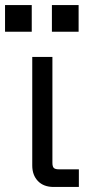

<svg xmlns="http://www.w3.org/2000/svg" viewBox="-43 -742 363 762"><path d="M270 0H170Q130 0 107.5 -23.5Q85 -47 85 -85V-516H165V-96Q165 -81 170.5 -75.5Q176 -70 191 -70H270ZM269 -722V-616H163V-722ZM83 -722V-616H-23V-722Z"/></svg>

Font: iA Writer Quattro V
Style: Regular
Weight: 400
Designer: Mike Abbink, Paul van der Laan, Pieter van Rosmalen, Oliver Reichenstein
Foundry: Information Architects Inc.
Version: Version 2.000